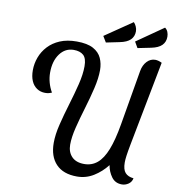

<svg xmlns="http://www.w3.org/2000/svg" viewBox="-94 -943 944 1047"><g transform="rotate(10 378.0 -419.5)"><path d="M402 22Q326 22 286 -20Q246 -62 246 -137Q246 -183 260 -240Q274 -297 292.5 -358Q311 -419 325 -475.5Q339 -532 339 -577Q339 -621 320 -638Q301 -655 266 -655Q219 -655 189.5 -615Q160 -575 160 -511Q160 -483 167.5 -456Q175 -429 189 -405Q180 -401 171.5 -399Q163 -397 152 -397Q126 -397 106 -410.5Q86 -424 75.5 -448.5Q65 -473 65 -507Q65 -544 78 -579Q91 -614 117 -642Q143 -670 182 -686.5Q221 -703 274 -703Q333 -703 366 -685Q399 -667 412.5 -637Q426 -607 426 -571Q426 -526 412.5 -469Q399 -412 381 -352.5Q363 -293 349.5 -238.5Q336 -184 336 -143Q336 -102 360 -77Q384 -52 429 -52Q471 -52 501.5 -77.5Q532 -103 553.5 -157.5Q575 -212 590 -300L642 -604Q648 -638 667.5 -658.5Q687 -679 713 -679Q721 -679 730.5 -676.5Q740 -674 750 -669L660 -201Q652 -159 649 -136.5Q646 -114 646 -99Q646 -60 661.5 -42.5Q677 -25 708 -22Q704 -1 687 10.5Q670 22 651 22Q614 22 593.5 -6Q573 -34 567 -70Q536 -30 494 -4Q452 22 402 22ZM431 -725 411 -758 562 -861Q570 -853 576 -840Q582 -827 582 -813Q582 -785 563.5 -766.5Q545 -748 504 -740ZM606 -725 587 -758 735 -861Q746 -853 751 -840.5Q756 -828 756 -814Q756 -785 737.5 -766.5Q719 -748 680 -740Z"/></g></svg>

Font: Sansita Swashed Light Light
Style: Regular
Weight: 300
Version: Version 1.003